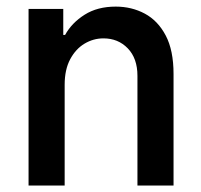

<svg xmlns="http://www.w3.org/2000/svg" viewBox="-20 -573 622 593"><path d="M179.7 -311.1V0H68.2V-545.5H175.4V-465.2H181.1Q201.7 -502.5 241.3 -527.5Q280.9 -552.6 337.4 -552.6Q386.7 -552.6 427.2 -530.9Q467.7 -509.2 491.8 -463.4Q516 -417.6 516 -344.5V0H404.5V-338.8Q404.5 -392.8 374.6 -423.7Q344.8 -454.5 299.4 -454.5Q268.5 -454.5 241.1 -438.2Q213.8 -421.9 196.7 -389.9Q179.7 -358 179.7 -311.1Z"/></svg>

Font: Interface Medium
Style: Regular
Weight: 500
Designer: Rasmus Andersson
Foundry: rsms
Version: Version 1.8